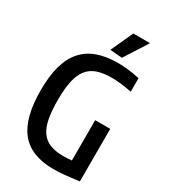

<svg xmlns="http://www.w3.org/2000/svg" viewBox="-229 -1056 1028 1171"><g transform="rotate(30 285.0 -470.0)"><path d="M282 -794 353 -950H471L367 -787ZM342 10Q184 9 110.5 -83Q37 -175 37 -369Q37 -467 56.5 -538.5Q76 -610 116.5 -656.5Q157 -703 218.5 -725.5Q280 -748 365 -748Q397 -748 437 -743.5Q477 -739 517 -730V-635Q475 -643 440.5 -647Q406 -651 377 -651Q316 -651 274 -636.5Q232 -622 206 -588.5Q180 -555 168.5 -501Q157 -447 157 -369Q157 -292 167.5 -238.5Q178 -185 201.5 -152Q225 -119 263 -104Q301 -89 355 -89Q383 -89 416 -92V-376H522V-6Q463 2 421.5 6Q380 10 342 10Z"/></g></svg>

Font: Encode Sans Compressed
Style: SemiBold
Weight: 600
Designer: Pablo Impallari, Andres Torresi
Foundry: Pablo Impallari, Andres Torresi
Version: Version 1.000; ttfautohint (v1.00) -l 8 -r 50 -G 200 -x 14 -